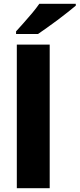

<svg xmlns="http://www.w3.org/2000/svg" viewBox="-20 -996 421 1016"><path d="M243 0H69V-760H243ZM381 -966Q364 -952 338.5 -931.5Q313 -911 284 -889.5Q255 -868 227.5 -848.5Q200 -829 181 -816H65V-830Q82 -849 105 -874.5Q128 -900 150.5 -927Q173 -954 188 -976H381Z"/></svg>

Font: Noto Sans Oriya ExtraBold
Style: Regular
Weight: 800
Version: Version 2.003